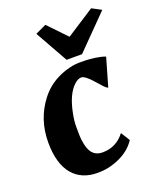

<svg xmlns="http://www.w3.org/2000/svg" viewBox="-151 -907 835 1009"><g transform="rotate(-20 267.0 -402.5)"><path d="M280.8 -82.5Q356.9 -82.5 404.8 -145L436 -94.7Q393.6 -28.3 297.4 -0.5Q261.7 9.8 218.5 9.8Q175.3 9.8 140.6 -4.6Q106 -19 81.1 -47.9Q28.8 -109.4 28.8 -228.5Q28.8 -358.4 104.5 -456.1Q157.7 -524.9 245.6 -553.7Q290 -567.9 324.7 -567.9Q359.4 -567.9 376.2 -566.7Q393.1 -565.4 409.7 -563.5Q446.8 -558.1 469.2 -549.3L423.8 -392.1Q413.6 -395 397 -414.1L369.6 -444.8Q328.6 -491.2 308.8 -491.2Q289.1 -491.2 268.6 -471.7Q223.6 -429.7 204.1 -333Q195.3 -290 195.3 -261Q195.3 -231.9 195.8 -209Q196.3 -186 201.7 -159.2Q207 -132.3 217.8 -115.2Q237.8 -82.5 280.8 -82.5ZM165.5 -787.1 226.1 -815.4 324.2 -712.9 481.9 -814.9 534.2 -787.1 354.5 -604.5H268.1Z"/></g></svg>

Font: Merriweather
Style: Heavy Italic
Weight: 900
Italic angle: -7°
Designer: Eben Sorkin
Foundry: Eben Sorkin
Version: Version 1.001